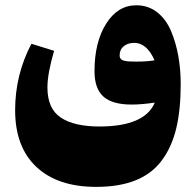

<svg xmlns="http://www.w3.org/2000/svg" viewBox="-20 -484 742 731"><path d="M481.4 -85.9Q407.2 -85.9 373.5 -116.5Q339.8 -147 339.8 -212.9Q339.8 -323.2 384 -393.6Q428.2 -463.9 499 -463.9Q544.4 -463.9 578.4 -437.3Q612.3 -410.6 631.1 -366Q649.9 -321.3 658.9 -270.5Q668 -219.7 668 -163.6Q668 -65.9 650.9 5.1Q633.8 76.2 595.9 127Q558.1 177.7 496.1 202.6Q434.1 227.5 346.2 227.5Q199.7 227.5 118.7 151.6Q37.6 75.7 37.6 -64.5Q37.6 -199.2 99.6 -317.4L186 -290.5Q160.6 -204.1 160.6 -150.9Q160.6 -70.3 211.4 -36.4Q262.2 -2.4 358.4 -2.4Q530.8 -2.4 569.3 -93.3Q518.6 -85.9 481.4 -85.9ZM499 -249.5Q541.5 -249.5 568.4 -254.4Q539.1 -320.8 491.2 -320.8Q466.8 -320.8 451.2 -308.1Q435.5 -295.4 435.5 -273.4Q435.5 -265.1 439.7 -260Q443.8 -254.9 453.6 -252.7Q463.4 -250.5 472.7 -250Q481.9 -249.5 499 -249.5Z"/></svg>

Font: Sahel Black FD-WOL
Style: Black-FD-WOL
Weight: 900
Foundry: Saber Rastikerdar (saber.rastikerdar@gmail.com)
Version: Version 2.0.2